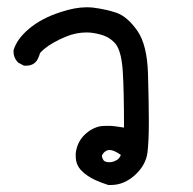

<svg xmlns="http://www.w3.org/2000/svg" viewBox="-20 -324 540 536"><path d="M191.4 112.3Q191.4 108.4 191.4 103.5Q195.3 73.2 215.3 53.2Q235.4 33.2 260.7 28.3Q268.6 27.3 283.2 27.3Q297.9 27.3 326.2 32.2Q326.2 -69.3 322.8 -124Q319.3 -178.7 303.7 -200.2Q287.1 -220.7 260.7 -227.5Q240.2 -233.4 221.7 -233.4Q192.4 -233.4 164.1 -221.7Q126 -206.1 102.5 -186.5Q91.8 -177.7 90.8 -173.3Q89.8 -168.9 87.9 -165Q79.1 -140.6 52.7 -140.6Q50.8 -140.6 46.9 -140.6L30.3 -149.4Q17.6 -163.1 17.6 -181.6V-182.6Q26.4 -214.8 61.5 -244.1Q96.7 -273.4 148.4 -290Q189.5 -303.7 221.7 -303.7Q231.4 -303.7 240.2 -302.7Q277.3 -297.9 305.7 -288.1Q335.9 -277.3 363.3 -238.3Q390.6 -199.2 393.1 -119.1Q395.5 -39.1 395.5 16.1Q395.5 71.3 391.6 102.5Q386.7 137.7 356.4 165Q326.2 192.4 290 192.4Q284.2 192.4 282.2 192.4Q263.7 186.5 246.1 178.7Q222.7 168 207 151.9Q191.4 135.7 191.4 112.3ZM317.4 108.4Q297.9 94.7 286.1 94.7Q276.4 94.7 268.6 103.5Q264.6 108.4 264.6 111.8Q264.6 115.2 266.6 119.1L269.5 124Q274.4 128.9 285.6 128.9Q296.9 128.9 308.6 121.1Q314.5 116.2 317.4 108.4Z"/></svg>

Font: JasonHandwriting2
Style: SemiBold
Weight: 600
Version: Version 1.04.7